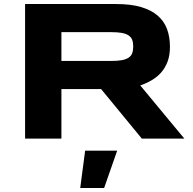

<svg xmlns="http://www.w3.org/2000/svg" viewBox="-20 -691 964 957"><path d="M286.1 0H105V-670.9H559.1Q632.3 -670.9 683.3 -655.8Q734.4 -640.6 766.4 -612.8Q798.3 -585 812.7 -545.7Q827.1 -506.3 827.1 -458Q827.1 -415.5 815.2 -383.8Q803.2 -352.1 783 -329.3Q762.7 -306.6 735.8 -291Q709 -275.4 679.2 -265.1L898.9 0H687L483.9 -247.1H286.1ZM644 -459Q644 -478.5 638.9 -492.2Q633.8 -505.9 621.1 -514.4Q608.4 -522.9 587.2 -526.9Q565.9 -530.8 534.2 -530.8H286.1V-387.2H534.2Q565.9 -387.2 587.2 -391.1Q608.4 -395 621.1 -403.6Q633.8 -412.1 638.9 -425.8Q644 -439.5 644 -459ZM499 246.1H379.9L404.3 60.1H564Z"/></svg>

Font: Syncopate
Style: Bold
Weight: 700
Designer: Astigmatic (AOETI)
Foundry: Astigmatic (AOETI)
Version: Version 1.001 2011